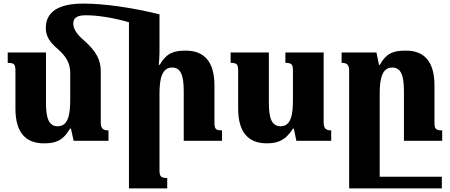

<svg xmlns="http://www.w3.org/2000/svg" viewBox="-20 -784 2503 1069"><path d="M911 207C874 207 868 197 868 162V-261C868 -342 880 -408 939 -408C988 -408 1003 -361 1003 -275V0H1216V-58C1178 -58 1174 -68 1174 -106V-308C1174 -445 1113 -502 1015 -502C952 -502 910 -493 869 -423H864C866 -447 868 -468 868 -493V-702L869 -704C718 -741 565 -764 443 -764C300 -764 235 -714 235 -628C235 -581 258 -548 304 -509C348 -470 371 -432 371 -378V-231C371 -151 362 -81 301 -81C252 -81 236 -126 236 -211V-492H23V-434C62 -434 66 -424 66 -386V-179C66 -44 125 14 224 14C284 14 328 4 370 -68H375L390 0H584V-58C556 -58 541 -67 541 -102V-387C541 -449 518 -498 443 -563C405 -596 388 -626 388 -652C388 -680 402 -699 458 -699C524 -699 613 -685 698 -660V265H911Z M1465 14C1525 14 1569 -1 1611 -68H1616L1630 0H1824V-58C1797 -58 1782 -67 1782 -102V-492H1569V-434C1606 -434 1611 -424 1611 -389V-231C1611 -151 1603 -81 1542 -81C1493 -81 1477 -126 1477 -211V-492H1264V-434C1302 -434 1306 -424 1306 -386V-179C1306 -44 1366 14 1465 14Z M2440 200H2094V-261C2094 -342 2106 -408 2164 -408C2214 -408 2229 -361 2229 -275V0H2442V-58C2403 -58 2399 -68 2399 -106V-308C2399 -445 2339 -502 2241 -502C2178 -502 2134 -494 2095 -423H2090L2076 -492H1882V-434C1910 -434 1924 -425 1924 -390V265H2440Z"/></svg>

Font: Noto Serif Armenian Extra
Style: Regular
Weight: 800
Designer: Monotype Design Team
Foundry: Monotype Imaging Inc.
Version: Version 1.901